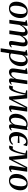

<svg xmlns="http://www.w3.org/2000/svg" viewBox="2370 -2947 830 5610"><g transform="rotate(90 2785.0 -142.0)"><path d="M309.5 -536.5Q375.5 -536.5 419.2 -511Q463 -485.5 485.2 -437.8Q507.5 -390 507.5 -322.5Q507.5 -258 488.8 -198.2Q470 -138.5 434 -91Q398 -43.5 345.8 -16Q293.5 11.5 227 11.5Q161.5 11.5 117.5 -14Q73.5 -39.5 51.5 -87.2Q29.5 -135 29 -201Q29 -266.5 48 -326.8Q67 -387 103.5 -434.2Q140 -481.5 192 -509Q244 -536.5 309.5 -536.5ZM301.5 -501Q269.5 -501 244.2 -481.2Q219 -461.5 200.5 -428.2Q182 -395 170 -353.8Q158 -312.5 152.2 -268.5Q146.5 -224.5 146.5 -184Q146.5 -131 157 -95.2Q167.5 -59.5 187.5 -41.5Q207.5 -23.5 236.5 -23.5Q268 -23.5 293 -43.2Q318 -63 336.5 -96.2Q355 -129.5 366.8 -170.8Q378.5 -212 384.2 -255.5Q390 -299 390 -339.5Q390 -388 381.5 -424.2Q373 -460.5 353.8 -480.8Q334.5 -501 301.5 -501Z M737.5 -521.5 717.5 -362Q734.5 -397 757.2 -428Q780 -459 807.5 -483.5Q835 -508 865.5 -521.8Q896 -535.5 928.5 -535.5Q963.5 -535.5 986.2 -520.5Q1009 -505.5 1019.5 -476.2Q1030 -447 1029 -404.5Q1029 -397 1027.8 -384.8Q1026.5 -372.5 1024.5 -357.8Q1022.5 -343 1020 -327.5L1006.5 -326Q1025 -373.5 1049.5 -412Q1074 -450.5 1103.2 -478.2Q1132.5 -506 1164.5 -520.8Q1196.5 -535.5 1230 -535.5Q1280.5 -535.5 1307.8 -505.2Q1335 -475 1335 -415.5Q1335 -395 1331.5 -366Q1328 -337 1322.8 -304Q1317.5 -271 1312.5 -239Q1307.5 -210.5 1302.8 -179.8Q1298 -149 1294.5 -122.2Q1291 -95.5 1290 -77.5Q1289.5 -61.5 1293.5 -54.8Q1297.5 -48 1306 -48Q1316 -48 1327.8 -54.5Q1339.5 -61 1355 -76.5L1366 -55Q1357 -42.5 1339.5 -27.2Q1322 -12 1296.8 -0.8Q1271.5 10.5 1238.5 10.5Q1219 10.5 1205 3.8Q1191 -3 1184 -16.8Q1177 -30.5 1177 -51Q1177 -66.5 1181 -95.2Q1185 -124 1190.5 -158.5Q1196 -193 1201.5 -225.5Q1206.5 -257.5 1211.8 -290Q1217 -322.5 1220.2 -351.2Q1223.5 -380 1223.5 -400.5Q1223.5 -435 1213.2 -449.2Q1203 -463.5 1178 -463.5Q1158 -463.5 1133.8 -449Q1109.5 -434.5 1084.8 -407.8Q1060 -381 1038.2 -344.5Q1016.5 -308 1001.5 -264.5L1021.5 -335.5Q1020 -317.5 1017.8 -298.5Q1015.5 -279.5 1012.8 -260.8Q1010 -242 1007.5 -223.5L976 0H867.5L900 -225Q905 -257 909.8 -290Q914.5 -323 917.5 -351.8Q920.5 -380.5 920.5 -400Q920.5 -435.5 910.2 -449.8Q900 -464 874 -464Q854.5 -464 831.2 -450.2Q808 -436.5 784.8 -412.5Q761.5 -388.5 741.5 -358Q721.5 -327.5 708 -294.5L666.5 0H559L623.5 -463.5L568 -485L572 -508.5L718.5 -534.5Z M1391.5 253.5 1494 -465.5 1437 -486 1441.5 -508.5 1589.5 -534.5 1608.5 -521.5 1596.5 -432.5Q1612.5 -462 1637.2 -485.8Q1662 -509.5 1692.8 -523.2Q1723.5 -537 1757 -537Q1808 -537 1842.8 -513.5Q1877.5 -490 1895.2 -446.2Q1913 -402.5 1913 -341Q1913 -290 1899.5 -239.5Q1886 -189 1859.8 -144Q1833.5 -99 1795.5 -64.2Q1757.5 -29.5 1708.2 -9.5Q1659 10.5 1599.5 10.5Q1583.5 10.5 1567 7.8Q1550.5 5 1535 1.5L1498.5 253.5ZM1543 -53Q1552.5 -41 1568.2 -33.5Q1584 -26 1606.5 -26Q1645 -26 1675.5 -45.8Q1706 -65.5 1728.8 -98.8Q1751.5 -132 1766.5 -174Q1781.5 -216 1789 -261.5Q1796.5 -307 1796.5 -349.5Q1796.5 -392 1788.2 -422Q1780 -452 1763.5 -468Q1747 -484 1721.5 -484Q1695 -484 1668 -467Q1641 -450 1619.8 -423.2Q1598.5 -396.5 1588 -365.5Z M2087 11Q2054.5 11 2030.5 -1.5Q2006.5 -14 1993.2 -39Q1980 -64 1980 -100.5Q1980 -115 1982.2 -138.5Q1984.5 -162 1988 -188.5Q1991.5 -215 1995 -239.2Q1998.5 -263.5 2001 -279L2029.5 -463L1972.5 -486L1976.5 -509.5L2124.5 -534L2143 -521.5L2109.5 -281.5Q2107.5 -263 2104 -239.8Q2100.5 -216.5 2097.5 -193.2Q2094.5 -170 2092.5 -150.2Q2090.5 -130.5 2090.5 -119.5Q2090.5 -97 2095.5 -83Q2100.5 -69 2111 -62.8Q2121.5 -56.5 2138 -56.5Q2164 -56.5 2191.5 -77.2Q2219 -98 2244 -132.8Q2269 -167.5 2287 -209L2332.5 -525.5H2440L2376.5 -84Q2374.5 -66.5 2378.8 -57Q2383 -47.5 2393 -47.5Q2402.5 -47.5 2414.8 -54.5Q2427 -61.5 2441.5 -76.5L2452.5 -54.5Q2444 -41.5 2426.2 -26.2Q2408.5 -11 2384.8 -0.2Q2361 10.5 2333 10.5Q2298 10.5 2283.5 -7Q2269 -24.5 2269.5 -49Q2269.5 -52.5 2270.8 -64Q2272 -75.5 2274.2 -90.8Q2276.5 -106 2278.8 -121.5Q2281 -137 2283 -148.5L2281.5 -149Q2266 -117.5 2246 -88.5Q2226 -59.5 2201.8 -37.2Q2177.5 -15 2148.8 -2Q2120 11 2087 11Z M3124 10.5Q3094.5 10.5 3076.5 -6.2Q3058.5 -23 3064 -59L3102.5 -318L3128.5 -481.5L3052 -330L2879.5 7H2803L2767.5 -324L2752.5 -480Q2737.5 -409 2722.8 -347.2Q2708 -285.5 2693.2 -234Q2678.5 -182.5 2663.5 -141.8Q2648.5 -101 2632.5 -72.5Q2610.5 -32.5 2583.8 -12.2Q2557 8 2522 8Q2514 8 2504.2 6Q2494.5 4 2487 1.5Q2479.5 -1 2477 -3L2508 -110.5Q2512 -108 2522 -104.8Q2532 -101.5 2543.2 -99Q2554.5 -96.5 2561.5 -96.5Q2569.5 -96.5 2577.8 -103.2Q2586 -110 2594 -121.8Q2602 -133.5 2610 -148.8Q2618 -164 2625.5 -180.5Q2637.5 -202.5 2649.2 -237.5Q2661 -272.5 2671.8 -313.2Q2682.5 -354 2691.2 -394.8Q2700 -435.5 2705.5 -469L2616.5 -494.5L2621.5 -522.5H2855L2886 -191L2892 -94.5L2937.5 -191L3107 -522H3241L3178 -84.5Q3176.5 -73 3177.8 -64.5Q3179 -56 3183.5 -51.5Q3188 -47 3194.5 -47Q3205 -47 3218.5 -54.5Q3232 -62 3245.5 -76L3256 -52.5Q3247.5 -40.5 3228.2 -25.8Q3209 -11 3182.5 -0.2Q3156 10.5 3124 10.5Z M3716 -85.5Q3713 -64 3718.5 -55.8Q3724 -47.5 3734.5 -47.5Q3744 -47.5 3755.8 -54.2Q3767.5 -61 3780.5 -75L3792.5 -53Q3785 -42 3768.2 -27Q3751.5 -12 3727.5 -0.8Q3703.5 10.5 3673.5 10.5Q3640.5 10.5 3624.5 -9Q3608.5 -28.5 3611 -61.5L3618 -105.5Q3604.5 -76.5 3581 -49.8Q3557.5 -23 3526.8 -6.2Q3496 10.5 3460 10.5Q3413.5 10.5 3378.2 -12.5Q3343 -35.5 3323.8 -78.5Q3304.5 -121.5 3304.5 -181Q3304.5 -232.5 3317.8 -283.8Q3331 -335 3357 -380.2Q3383 -425.5 3421 -460.2Q3459 -495 3508.8 -515Q3558.5 -535 3619 -535Q3646.5 -535 3672.5 -528.8Q3698.5 -522.5 3719 -512.5L3783 -532ZM3667 -476Q3659.5 -486.5 3645.8 -493.2Q3632 -500 3612 -500Q3572.5 -500 3541.5 -480.5Q3510.5 -461 3487.8 -427.8Q3465 -394.5 3450 -352.5Q3435 -310.5 3427.8 -265.2Q3420.5 -220 3420.5 -177.5Q3420.5 -130 3429.8 -100.5Q3439 -71 3455.2 -57.2Q3471.5 -43.5 3492.5 -43.5Q3512.5 -43.5 3531.8 -53.5Q3551 -63.5 3568.2 -81.2Q3585.5 -99 3599.2 -122Q3613 -145 3621.5 -171.5Z M4015.5 10.5Q3934 10.5 3885.8 -43.8Q3837.5 -98 3837 -203Q3837 -260 3856 -318.2Q3875 -376.5 3912 -425.8Q3949 -475 4004 -505Q4059 -535 4130 -535Q4149.5 -535 4171.5 -532.5Q4193.5 -530 4214 -525.2Q4234.5 -520.5 4249.5 -513L4222 -413H4204Q4193 -439.5 4180 -457Q4167 -474.5 4151.2 -483Q4135.5 -491.5 4116.5 -491.5Q4094.5 -491.5 4070.5 -479.8Q4046.5 -468 4024.2 -443.2Q4002 -418.5 3985.5 -380Q3969 -341.5 3961 -287.5Q4014 -290 4062 -292Q4110 -294 4161 -297L4155 -244Q4107 -246.5 4057.8 -249.2Q4008.5 -252 3957 -254.5Q3956 -243 3955.5 -230Q3955 -217 3955 -203.5Q3955 -128.5 3980 -87Q4005 -45.5 4059.5 -45.5Q4100 -45.5 4132 -64Q4164 -82.5 4193 -109.5L4209.5 -83Q4195 -63 4167.5 -41.2Q4140 -19.5 4101.5 -4.5Q4063 10.5 4015.5 10.5Z M4880.5 10.5Q4851 10.5 4833 -6.2Q4815 -23 4820.5 -59L4859 -318L4885 -481.5L4808.5 -330L4636 7H4559.5L4524 -324L4509 -480Q4494 -409 4479.2 -347.2Q4464.5 -285.5 4449.8 -234Q4435 -182.5 4420 -141.8Q4405 -101 4389 -72.5Q4367 -32.5 4340.2 -12.2Q4313.5 8 4278.5 8Q4270.5 8 4260.8 6Q4251 4 4243.5 1.5Q4236 -1 4233.5 -3L4264.5 -110.5Q4268.5 -108 4278.5 -104.8Q4288.5 -101.5 4299.8 -99Q4311 -96.5 4318 -96.5Q4326 -96.5 4334.2 -103.2Q4342.5 -110 4350.5 -121.8Q4358.5 -133.5 4366.5 -148.8Q4374.5 -164 4382 -180.5Q4394 -202.5 4405.8 -237.5Q4417.5 -272.5 4428.2 -313.2Q4439 -354 4447.8 -394.8Q4456.5 -435.5 4462 -469L4373 -494.5L4378 -522.5H4611.5L4642.5 -191L4648.5 -94.5L4694 -191L4863.5 -522H4997.5L4934.5 -84.5Q4933 -73 4934.2 -64.5Q4935.5 -56 4940 -51.5Q4944.5 -47 4951 -47Q4961.5 -47 4975 -54.5Q4988.5 -62 5002 -76L5012.5 -52.5Q5004 -40.5 4984.8 -25.8Q4965.5 -11 4939 -0.2Q4912.5 10.5 4880.5 10.5Z M5342.5 -536.5Q5408.5 -536.5 5452.2 -511Q5496 -485.5 5518.2 -437.8Q5540.5 -390 5540.5 -322.5Q5540.5 -258 5521.8 -198.2Q5503 -138.5 5467 -91Q5431 -43.5 5378.8 -16Q5326.5 11.5 5260 11.5Q5194.5 11.5 5150.5 -14Q5106.5 -39.5 5084.5 -87.2Q5062.5 -135 5062 -201Q5062 -266.5 5081 -326.8Q5100 -387 5136.5 -434.2Q5173 -481.5 5225 -509Q5277 -536.5 5342.5 -536.5ZM5334.5 -501Q5302.5 -501 5277.2 -481.2Q5252 -461.5 5233.5 -428.2Q5215 -395 5203 -353.8Q5191 -312.5 5185.2 -268.5Q5179.5 -224.5 5179.5 -184Q5179.5 -131 5190 -95.2Q5200.5 -59.5 5220.5 -41.5Q5240.5 -23.5 5269.5 -23.5Q5301 -23.5 5326 -43.2Q5351 -63 5369.5 -96.2Q5388 -129.5 5399.8 -170.8Q5411.5 -212 5417.2 -255.5Q5423 -299 5423 -339.5Q5423 -388 5414.5 -424.2Q5406 -460.5 5386.8 -480.8Q5367.5 -501 5334.5 -501Z"/></g></svg>

Font: Merriweather 96pt Medium
Style: Italic
Weight: 500
Italic angle: -7.8°
Version: Version 2.101